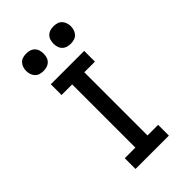

<svg xmlns="http://www.w3.org/2000/svg" viewBox="-262 -982 1074 1074"><g transform="rotate(-45 275.0 -444.5)"><path d="M143 0V-85H227V-585H143V-670H407V-585H323V-85H407V0ZM383 -751Q369 -751 355.5 -755Q342 -759 332 -769Q322 -779 318 -792.5Q314 -806 314 -820Q314 -834 318 -847.5Q322 -861 332 -871Q342 -881 355.5 -885Q369 -889 383 -889Q397 -889 410.5 -885Q424 -881 433.5 -871Q443 -861 447.5 -847.5Q452 -834 452 -820Q452 -806 447.5 -792.5Q443 -779 433.5 -769Q424 -759 410.5 -755Q397 -751 383 -751ZM167 -751Q153 -751 139.5 -755Q126 -759 116.5 -769Q107 -779 102.5 -792.5Q98 -806 98 -820Q98 -834 102.5 -847.5Q107 -861 116.5 -871Q126 -881 139.5 -885Q153 -889 167 -889Q181 -889 194.5 -885Q208 -881 218 -871Q228 -861 232 -847.5Q236 -834 236 -820Q236 -806 232 -792.5Q228 -779 218 -769Q208 -759 194.5 -755Q181 -751 167 -751Z"/></g></svg>

Font: Lode Dark Term
Style: Bold
Weight: 700
Monospace: yes
Designer: Belleve Invis
Foundry: Belleve Invis
Version: Version 29.2.0